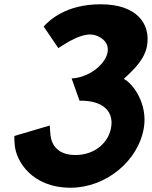

<svg xmlns="http://www.w3.org/2000/svg" viewBox="-20 -869 710 898"><path d="M47 -233C47 -221 47 -207 49 -190C55 -117 128 9 310 9C476 9 628 -117 653 -272C671 -383 603 -478 559 -500C606 -543 658 -593 668 -657C684 -755 623 -849 451 -849C287 -849 210 -773 184 -745L253 -644C283 -663 371 -725 429 -703C553 -657 448 -510 315 -502L352 -398C460 -400 508 -350 501 -283C494 -207 427 -144 333 -144C249 -144 221 -192 216 -238C214 -257 213 -274 213 -282Z"/></svg>

Font: Rabbid Highway Sign IV
Style: BdObl
Weight: 400
Foundry: Cannot Into Space Fonts
Version: Version 0.277